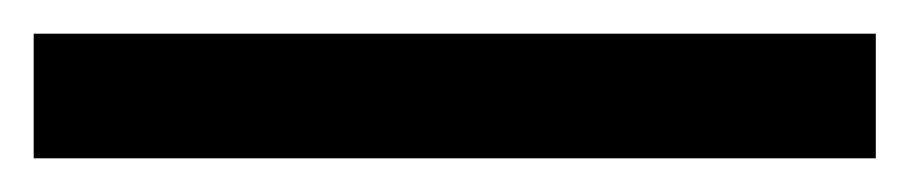

<svg xmlns="http://www.w3.org/2000/svg" viewBox="-22 86 540 114"><path d="M-2 106H498V180H-2Z"/></svg>

Font: Aspekta Variable
Style: Regular
Weight: 400
Designer: Ivo Dolenc
Version: Version 2.100